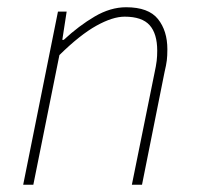

<svg xmlns="http://www.w3.org/2000/svg" viewBox="-20 -510 544 530"><path d="M44 0 140 -478H164L152 -400H156Q198 -439 241.5 -464.5Q285 -490 328 -490Q390 -490 416 -457.5Q442 -425 442 -374Q442 -356 440.5 -343.5Q439 -331 434 -310L372 0H344L406 -306Q411 -329 412.5 -342Q414 -355 414 -370Q414 -417 393 -440.5Q372 -464 324 -464Q291 -464 246 -439Q201 -414 144 -358L72 0Z"/></svg>

Font: Source Sans 3 VF
Style: Italic
Weight: 200
Italic angle: -11°
Designer: Paul D. Hunt
Foundry: Adobe Systems Incorporated
Version: Version 3.042;hotconv 1.0.118;makeotfexe 2.5.65603